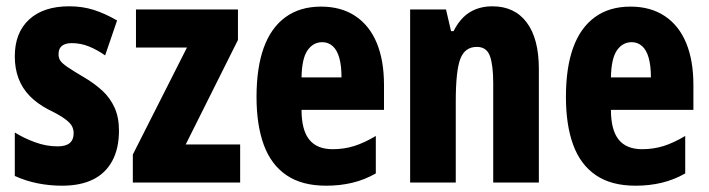

<svg xmlns="http://www.w3.org/2000/svg" viewBox="-20 -580 2253 610"><path d="M358 -165Q358 -108 336.5 -68.5Q315 -29 275 -9.5Q235 10 177 10Q138 10 100 2.5Q62 -5 27 -21V-159Q56 -141 91.5 -128Q127 -115 163 -115Q189 -115 201.5 -125.5Q214 -136 214 -157Q214 -168 209 -178.5Q204 -189 186.5 -202Q169 -215 132 -233Q98 -251 74.5 -275Q51 -299 39 -330.5Q27 -362 27 -401Q27 -476 72.5 -518Q118 -560 200 -560Q242 -560 278 -548.5Q314 -537 352 -515L314 -404Q290 -421 263.5 -432Q237 -443 208 -443Q188 -443 177 -434.5Q166 -426 166 -408Q166 -396 171.5 -387.5Q177 -379 194.5 -367Q212 -355 246 -335Q280 -315 305 -292Q330 -269 344 -238Q358 -207 358 -165Z M743 0H402V-89L574 -429H412V-550H736V-453L570 -121H743Z M1000 -559Q1064 -559 1109 -529Q1154 -499 1177 -443.5Q1200 -388 1200 -310V-231H938Q938 -167 962.5 -136.5Q987 -106 1037 -106Q1073 -106 1105 -116Q1137 -126 1174 -148V-29Q1139 -9 1100 0.5Q1061 10 1016 10Q939 10 890 -23.5Q841 -57 818 -120Q795 -183 795 -272Q795 -365 818 -428.5Q841 -492 887 -525.5Q933 -559 1000 -559ZM1004 -446Q975 -446 957 -420Q939 -394 938 -334H1065Q1065 -371 1058 -396Q1051 -421 1037 -433.5Q1023 -446 1004 -446Z M1544 -560Q1615 -560 1653.5 -508.5Q1692 -457 1692 -361V0H1547V-316Q1547 -373 1536.5 -402Q1526 -431 1495 -431Q1457 -431 1442.5 -393Q1428 -355 1428 -258V0H1283V-550H1397L1413 -481H1421Q1434 -507 1451.5 -524.5Q1469 -542 1492.5 -551Q1516 -560 1544 -560Z M1983 -559Q2047 -559 2092 -529Q2137 -499 2160 -443.5Q2183 -388 2183 -310V-231H1921Q1921 -167 1945.5 -136.5Q1970 -106 2020 -106Q2056 -106 2088 -116Q2120 -126 2157 -148V-29Q2122 -9 2083 0.5Q2044 10 1999 10Q1922 10 1873 -23.5Q1824 -57 1801 -120Q1778 -183 1778 -272Q1778 -365 1801 -428.5Q1824 -492 1870 -525.5Q1916 -559 1983 -559ZM1987 -446Q1958 -446 1940 -420Q1922 -394 1921 -334H2048Q2048 -371 2041 -396Q2034 -421 2020 -433.5Q2006 -446 1987 -446Z"/></svg>

Font: Noto Sans Khmer ExtraCondensed ExtraBold
Style: Regular
Weight: 800
Width: 2
Designer: Danh Hong and the Monotype Design Team
Foundry: Monotype Imaging Inc.
Version: Version 2.004